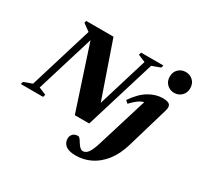

<svg xmlns="http://www.w3.org/2000/svg" viewBox="-228 -960 1533 1473"><g transform="rotate(30 538.0 -224.0)"><path d="M171 -22 164.5 0H-33L-26.5 -22L47.5 -49.5L217.5 -605.5L154.5 -651.5L160 -670H401.5L570.5 -181.5L704.5 -620.5L639.5 -648L646 -670H843.5L837 -648L763 -620.5L573 0H445.5L262 -559L106 -49.5ZM928 -621Q928 -662.5 954.2 -687.8Q980.5 -713 1018.5 -713Q1057 -713 1083.2 -687.8Q1109.5 -662.5 1109.5 -621Q1109.5 -580.5 1083.2 -554.8Q1057 -529 1018.5 -529Q980.5 -529 954.2 -554.8Q928 -580.5 928 -621ZM924 -14.5Q896 81 846.8 143Q797.5 205 735.5 235Q673.5 265 606 265Q543.5 265 515.2 242Q487 219 487 182.5Q487 157.5 503 141.2Q519 125 548.5 125Q555 125 563.2 133.8Q571.5 142.5 585.5 166Q600 189.5 612.2 199Q624.5 208.5 634.5 208.5Q661.5 208.5 681 182Q700.5 155.5 720.5 90.5L857 -353Q830 -346 805.5 -327.8Q781 -309.5 751.5 -278L728.5 -298Q783.5 -379 844.2 -415Q905 -451 965.5 -451Q1013.5 -451 1028.2 -434.2Q1043 -417.5 1031.5 -379.5Z"/></g></svg>

Font: Newsreader Text ExtraBold
Style: Italic
Weight: 800
Italic angle: -17°
Designer: Hugues Gentile
Foundry: Production Type
Version: Version 1.001